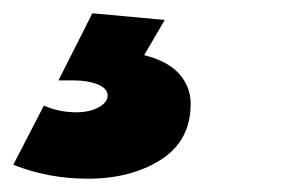

<svg xmlns="http://www.w3.org/2000/svg" viewBox="-62 -30 433 289"><path d="M186 0 155 53Q191 62 208 81.5Q225 101 225 126Q225 182 180 210.5Q135 239 70 239Q11 239 -42 218L4 129Q27 139 53 139Q73 139 86.5 131.5Q100 124 100 114Q100 103 85 97Q70 91 48 91H26L77 -10Z"/></svg>

Font: TypoPRO Montserrat Alternates
Style: Italic
Weight: 800
Italic angle: -11.3°
Designer: Julieta Ulanovsky
Foundry: Julieta Ulanovsky
Version: Version 6.001